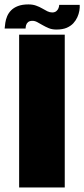

<svg xmlns="http://www.w3.org/2000/svg" viewBox="-52 -828 372 848"><path d="M32.5 0H234V-675H32.5ZM197 -697.5Q224.5 -697.5 242.5 -705.2Q260.5 -713 271.8 -725.2Q283 -737.5 289.5 -751.8Q296 -766 298.5 -780.8Q301 -795.5 300 -806.5H209.5Q209.5 -800.5 206.5 -792.2Q203.5 -784 196.5 -778.5Q189.5 -773 178.5 -773Q168 -773 157.2 -778.2Q146.5 -783.5 134.2 -790.8Q122 -798 107.2 -803.2Q92.5 -808.5 73.5 -808.5Q46 -808.5 27.2 -801.2Q8.5 -794 -3 -782.2Q-14.5 -770.5 -20.5 -756Q-26.5 -741.5 -28.5 -727.5Q-30.5 -713.5 -31.5 -702H61Q61 -708.5 63.2 -716.8Q65.5 -725 72.2 -730.5Q79 -736 91.5 -736Q102 -736 113 -730Q124 -724 136.5 -716.8Q149 -709.5 163.5 -703.5Q178 -697.5 197 -697.5Z"/></svg>

Font: Anybody Condensed Black
Style: Regular
Weight: 900
Width: 3
Designer: Tyler Finck
Foundry: Etcetera Type Company
Version: Version 1.113;gftools[0.9.25]